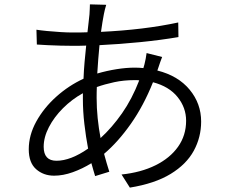

<svg xmlns="http://www.w3.org/2000/svg" viewBox="-20 -812 1040 880"><path d="M466.8 -790Q463.9 -780.8 460.9 -768.8Q458 -756.8 456.1 -747.1Q453.1 -730.5 449.5 -710Q445.8 -689.5 442.9 -666Q640.1 -675.3 796.9 -709L797.9 -642.1Q717.8 -628.4 622.6 -618.9Q527.3 -609.4 436 -605Q433.1 -574.2 430.4 -541.5Q427.7 -508.8 425.8 -475.1Q469.7 -487.8 514.2 -494.9Q558.6 -502 597.2 -502Q607.4 -502 617.4 -501.5Q627.4 -501 637.2 -500Q638.7 -504.4 639.6 -508.5Q640.6 -512.7 642.1 -517.1Q645 -527.3 647.7 -542.5Q650.4 -557.6 651.9 -568.8L723.1 -550.8Q719.2 -542 714.1 -526.6Q709 -511.2 705.1 -500Q703.6 -494.1 701.2 -488.8Q796.4 -464.8 849.1 -401.1Q901.9 -337.4 901.9 -254.9Q901.9 -183.1 868.2 -121.1Q834.5 -59.1 762.2 -14.9Q689.9 29.3 575.2 47.9L537.1 -12.2Q626 -21.5 692.6 -54.4Q759.3 -87.4 796.1 -139.4Q833 -191.4 833 -258.8Q833 -318.4 794.2 -366.9Q755.4 -415.5 681.2 -435.1Q638.2 -327.6 579.8 -244.6Q521.5 -161.6 457 -106.9Q462.4 -85.4 468.8 -64.7Q475.1 -43.9 481 -24.9L416 -4.9Q411.6 -18.6 407.5 -33.4Q403.3 -48.3 398.9 -64Q357.9 -38.6 313.5 -22.7Q269 -6.8 228 -6.8Q179.2 -6.8 145.5 -36.6Q111.8 -66.4 111.8 -127.9Q111.8 -192.4 146.2 -254.9Q180.7 -317.4 237.8 -368.7Q294.9 -419.9 362.8 -451.2Q364.3 -490.2 367.7 -528.6Q371.1 -566.9 375 -603Q357.9 -602.1 340.8 -602.1Q323.7 -602.1 308.1 -602.1Q287.6 -602.1 257.8 -602.8Q228 -603.5 198.5 -605Q168.9 -606.4 148.9 -607.9L147 -675.8Q164.6 -672.9 195.3 -669.9Q226.1 -667 257.6 -665Q289.1 -663.1 309.1 -663.1Q327.1 -663.1 345 -663.1Q362.8 -663.1 380.9 -664.1Q383.3 -688 386 -708.7Q388.7 -729.5 390.1 -746.1Q390.6 -758.8 391.4 -771Q392.1 -783.2 392.1 -792ZM422.9 -363.8Q422.9 -316.9 427.7 -270Q432.6 -223.1 440.9 -179.2Q493.7 -227.5 539.3 -292.7Q585 -357.9 618.2 -443.8Q612.8 -444.8 607.4 -444.8Q602.1 -444.8 597.2 -444.8Q547.4 -444.8 503.4 -435.3Q459.5 -425.8 423.8 -413.1Q423.3 -400.4 423.1 -388.2Q422.9 -376 422.9 -363.8ZM180.2 -139.2Q180.2 -75.2 238.8 -75.2Q303.7 -75.2 383.8 -130.9Q373.5 -185.1 366.7 -243.9Q359.9 -302.7 359.9 -357.9Q359.9 -364.7 359.9 -371.6Q359.9 -378.4 359.9 -384.8Q309.6 -356.9 268.8 -316.2Q228 -275.4 204.1 -229.2Q180.2 -183.1 180.2 -139.2Z"/></svg>

Font: Shanggu Mono N
Style: Regular
Weight: 350
Designer: GuiWonder
Version: Version 1.021